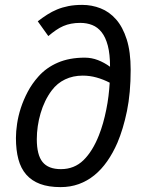

<svg xmlns="http://www.w3.org/2000/svg" viewBox="-20 -747 590 782"><path d="M428.2 -475.1Q428.2 -526.4 419.2 -560.8Q410.2 -595.2 394 -615.7Q377.9 -636.2 355.7 -645Q333.5 -653.8 307.1 -653.8Q287.1 -653.8 270.3 -650.6Q253.4 -647.5 238 -640.9Q222.7 -634.3 207.8 -624Q192.9 -613.8 176.8 -600.1L133.8 -660.2Q153.3 -675.3 172.4 -687.5Q191.4 -699.7 212.6 -708.5Q233.9 -717.3 258.8 -722.2Q283.7 -727.1 314.9 -727.1Q354 -727.1 389.6 -713.1Q425.3 -699.2 452.6 -668.2Q480 -637.2 496.1 -586.7Q512.2 -536.1 512.2 -462.9Q512.2 -368.2 497.1 -294.7Q481.9 -221.2 458 -165Q439.9 -123.5 416.5 -90.1Q393.1 -56.6 364.3 -33.2Q335.4 -9.8 301 2.7Q266.6 15.1 227.1 15.1Q177.7 15.1 143.3 2.2Q108.9 -10.7 86.9 -35.9Q64.9 -61 54.9 -98.4Q44.9 -135.7 44.9 -185.1Q44.9 -211.4 49.6 -242.9Q54.2 -274.4 64.9 -307.4Q75.7 -340.3 93 -373.3Q110.4 -406.2 136.2 -435.1Q168.5 -471.7 215.6 -491.9Q262.7 -512.2 325.2 -512.2Q353 -512.2 378.9 -502.2Q404.8 -492.2 428.2 -475.1ZM129.9 -180.2Q129.9 -116.2 153.3 -87.2Q176.8 -58.1 228 -58.1Q282.7 -58.1 320.1 -94.7Q357.4 -131.3 382.8 -195.8Q392.1 -219.2 399.7 -245.8Q407.2 -272.5 412.8 -300.3Q418.5 -328.1 421.9 -356Q425.3 -383.8 426.8 -410.2Q400.4 -423.8 373 -431.4Q345.7 -439 316.9 -439Q277.3 -439 245.1 -423.6Q212.9 -408.2 190.9 -378.9Q175.8 -358.9 164.3 -335.2Q152.8 -311.5 145.3 -285.6Q137.7 -259.8 133.8 -232.9Q129.9 -206.1 129.9 -180.2Z"/></svg>

Font: Clear Sans
Style: Italic
Weight: 400
Italic angle: -12°
Foundry: Intel Corporation
Version: Version 1.00